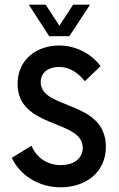

<svg xmlns="http://www.w3.org/2000/svg" viewBox="-20 -799 512 827"><path d="M191.9 -643.1H278.8L367.7 -778.8H294.9L235.8 -688L176.8 -778.8H104ZM241.7 7.8C348.6 7.8 436 -56.2 436 -166.5C436 -369.6 155.3 -325.2 155.3 -444.8C155.3 -488.3 190.4 -510.7 234.4 -510.7C277.3 -510.7 314 -488.3 345.7 -449.2L413.1 -514.2C375.5 -565.4 309.6 -603 234.4 -603C140.1 -603 55.7 -544.4 55.7 -437.5C55.7 -244.1 336.4 -285.6 336.4 -162.6C336.4 -115.7 297.4 -87.9 242.2 -87.9C182.6 -87.9 136.7 -120.6 115.7 -171.4L30.8 -119.1C65.9 -44.9 145 7.8 241.7 7.8Z"/></svg>

Font: Now SemiBold
Style: Regular
Weight: 600
Designer: Alfredo Marco Pradil
Foundry: Alfredo Marco Pradil
Version: Version 1.200;hotconv 1.0.109;makeotfexe 2.5.65596